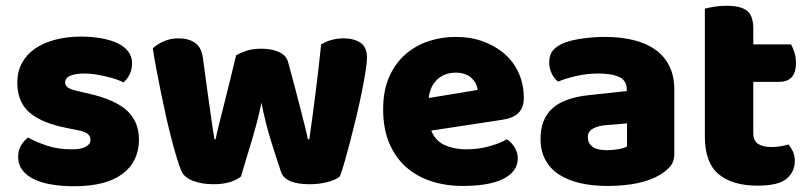

<svg xmlns="http://www.w3.org/2000/svg" viewBox="-20 -629 2808 666"><path d="M462 -145Q462 -69 405 -26Q348 17 237 17Q195 17 159 11Q123 5 97.5 -7.5Q72 -20 57.5 -39Q43 -58 43 -84Q43 -108 53 -124.5Q63 -141 77 -152Q106 -136 143.5 -123.5Q181 -111 230 -111Q261 -111 277.5 -120Q294 -129 294 -144Q294 -158 282 -166Q270 -174 242 -179L212 -185Q125 -202 82.5 -238.5Q40 -275 40 -343Q40 -380 56 -410Q72 -440 101 -460Q130 -480 170.5 -491Q211 -502 260 -502Q297 -502 329.5 -496.5Q362 -491 386 -480Q410 -469 424 -451.5Q438 -434 438 -410Q438 -387 429.5 -370.5Q421 -354 408 -343Q400 -348 384 -353.5Q368 -359 349 -363.5Q330 -368 310.5 -371Q291 -374 275 -374Q242 -374 224 -366.5Q206 -359 206 -343Q206 -332 216 -325Q226 -318 254 -312L285 -305Q381 -283 421.5 -244.5Q462 -206 462 -145Z M887 -273Q880 -238 870 -200.5Q860 -163 849.5 -128.5Q839 -94 830 -64.5Q821 -35 816 -17Q802 -5 778 2.5Q754 10 721 10Q680 10 650 -1.5Q620 -13 610 -34Q603 -50 594 -79Q585 -108 575.5 -144.5Q566 -181 556.5 -223Q547 -265 538.5 -307Q530 -349 522.5 -388.5Q515 -428 510 -461Q524 -475 547.5 -485.5Q571 -496 599 -496Q634 -496 656.5 -480.5Q679 -465 684 -427Q694 -351 701 -301.5Q708 -252 712.5 -220.5Q717 -189 719.5 -172.5Q722 -156 724 -146H728Q731 -162 738.5 -192.5Q746 -223 756 -262Q766 -301 777 -346.5Q788 -392 799 -437Q819 -448 838.5 -454Q858 -460 887 -460Q922 -460 947 -449Q972 -438 979 -415Q991 -371 1002 -329.5Q1013 -288 1022 -252.5Q1031 -217 1038 -189.5Q1045 -162 1048 -146H1053Q1064 -223 1074.5 -306Q1085 -389 1094 -475Q1112 -486 1132 -491Q1152 -496 1172 -496Q1207 -496 1230 -481Q1253 -466 1253 -429Q1253 -413 1248 -381.5Q1243 -350 1235 -310Q1227 -270 1216.5 -226Q1206 -182 1195.5 -141.5Q1185 -101 1175.5 -68Q1166 -35 1159 -17Q1145 -5 1116 2.5Q1087 10 1054 10Q970 10 955 -32Q949 -50 940 -77.5Q931 -105 921 -137Q911 -169 902 -204.5Q893 -240 887 -273Z M1476 -176Q1490 -140 1523 -125.5Q1556 -111 1597 -111Q1639 -111 1677 -121.5Q1715 -132 1738 -146Q1754 -136 1765 -118Q1776 -100 1776 -80Q1776 -55 1762 -37Q1748 -19 1722.5 -7Q1697 5 1662 10.5Q1627 16 1585 16Q1526 16 1475.5 -0.5Q1425 -17 1388 -50Q1351 -83 1330 -133Q1309 -183 1309 -250Q1309 -316 1330.5 -363.5Q1352 -411 1387.5 -441.5Q1423 -472 1468 -486.5Q1513 -501 1560 -501Q1613 -501 1656.5 -485Q1700 -469 1731.5 -441Q1763 -413 1780 -374Q1797 -335 1797 -289Q1797 -255 1778 -237Q1759 -219 1725 -214ZM1561 -377Q1523 -377 1497.5 -354Q1472 -331 1467 -289L1637 -317Q1636 -327 1631 -337.5Q1626 -348 1617 -357Q1608 -366 1594 -371.5Q1580 -377 1561 -377Z M2087 -108Q2104 -108 2124.5 -111.5Q2145 -115 2155 -121V-201L2083 -195Q2055 -193 2037 -183Q2019 -173 2019 -153Q2019 -133 2034.5 -120.5Q2050 -108 2087 -108ZM2079 -501Q2133 -501 2177.5 -490Q2222 -479 2253.5 -456.5Q2285 -434 2302 -399.5Q2319 -365 2319 -318V-94Q2319 -68 2304.5 -51.5Q2290 -35 2270 -23Q2205 16 2087 16Q2034 16 1991.5 6Q1949 -4 1918.5 -24Q1888 -44 1871.5 -75Q1855 -106 1855 -147Q1855 -216 1896 -253Q1937 -290 2023 -299L2154 -313V-320Q2154 -349 2128.5 -361.5Q2103 -374 2055 -374Q2018 -374 1981.5 -366Q1945 -358 1916 -346Q1903 -355 1894 -373.5Q1885 -392 1885 -412Q1885 -438 1897.5 -453.5Q1910 -469 1936 -480Q1965 -491 2004.5 -496Q2044 -501 2079 -501Z M2608 15Q2520 15 2472.5 -25Q2425 -65 2425 -155V-599Q2436 -602 2456.5 -605.5Q2477 -609 2500 -609Q2549 -609 2571 -592Q2593 -575 2593 -529V-475H2724Q2730 -464 2735.5 -447.5Q2741 -431 2741 -411Q2741 -376 2725.5 -360.5Q2710 -345 2684 -345H2593V-167Q2593 -141 2609.5 -130Q2626 -119 2656 -119Q2671 -119 2687 -121.5Q2703 -124 2715 -128Q2724 -117 2730.5 -103.5Q2737 -90 2737 -71Q2737 -33 2708.5 -9Q2680 15 2608 15Z"/></svg>

Font: Baloo Chettan 2 ExtraBold
Style: Regular
Weight: 800
Designer: Maithili Shingre, Unnati Kotecha and Ek Type
Foundry: Ek Type
Version: Version 1.640;hotconv 1.0.111;makeotfexe 2.5.65597; ttfautoh